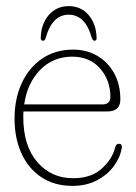

<svg xmlns="http://www.w3.org/2000/svg" viewBox="-20 -597 444 627"><path d="M373 -272Q373 -233 330 -233H56.5Q56 -224.5 56 -215.5Q56 -120.5 101.8 -67.8Q147.5 -15 218.5 -15Q278 -15 312.5 -46.5Q347 -78 356 -115.5Q359 -127.5 368 -127.5Q380 -127.5 377.5 -113Q372 -81.5 351 -53.5Q330 -25.5 296 -7.8Q262 10 216.5 10Q158 10 115.5 -18Q73 -46 50.2 -95.8Q27.5 -145.5 27.5 -210Q27.5 -274.5 51 -325.5Q74.5 -376.5 117.8 -405.8Q161 -435 219 -435Q262.5 -435 297.2 -415Q332 -395 352.5 -358.2Q373 -321.5 373 -272ZM215.5 -412Q153.5 -412 111.2 -368.8Q69 -325.5 59 -256H314Q340.5 -256 340.5 -280.5Q340.5 -335 306.8 -373.5Q273 -412 215.5 -412ZM204.5 -549Q150 -549 129 -472.5Q126.5 -464 120.5 -464Q113 -464 113 -472.5Q114 -518.5 139.2 -547.8Q164.5 -577 204.5 -577Q244.5 -577 269.5 -547.8Q294.5 -518.5 295.5 -472.5Q295.5 -464 288.5 -464Q283.5 -464 280 -472.5Q259 -549 204.5 -549Z"/></svg>

Font: Fraunces 144pt S100 Thin
Style: Regular
Weight: 100
Version: Version 1.000; ttfautohint (v1.8.3)